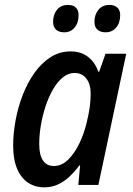

<svg xmlns="http://www.w3.org/2000/svg" viewBox="-20 -762 548 791"><path d="M162.1 9.8Q124.5 9.8 95.7 -9.3Q66.9 -28.3 50.5 -66.7Q34.2 -105 34.2 -162.1Q34.2 -212.4 44.2 -266.4Q54.2 -320.3 73.7 -370.8Q93.3 -421.4 122.1 -461.9Q150.9 -502.4 188.2 -526.4Q225.6 -550.3 271.5 -550.3Q300.3 -550.3 322.3 -540Q344.2 -529.8 360.1 -511.2Q376 -492.7 384.8 -466.8H388.7L414.6 -540.5H500L385.3 0H302.7L310.1 -80.6H307.1Q287.6 -54.7 265.9 -34.2Q244.1 -13.7 218.5 -2Q192.9 9.8 162.1 9.8ZM201.7 -78.1Q233.9 -78.1 260.5 -104Q287.1 -129.9 306.9 -171.1Q326.7 -212.4 337.4 -258.3Q346.2 -293.9 349.9 -322.3Q353.5 -350.6 353.5 -376.5Q353.5 -415 335.9 -438.2Q318.4 -461.4 286.6 -461.4Q261.2 -461.4 238.8 -443.1Q216.3 -424.8 198.5 -394Q180.7 -363.3 168 -325Q155.3 -286.6 148.4 -246.1Q141.6 -205.6 141.6 -168.9Q141.6 -123.5 157 -100.8Q172.4 -78.1 201.7 -78.1ZM415 -628.9Q394 -628.9 381.6 -639.6Q369.1 -650.4 369.1 -672.4Q369.1 -701.2 385.3 -721.4Q401.4 -741.7 431.2 -741.7Q451.2 -741.7 463.1 -731.2Q475.1 -720.7 475.1 -699.2Q475.1 -668 458.5 -648.4Q441.9 -628.9 415 -628.9ZM244.6 -628.9Q223.6 -628.9 211.2 -639.6Q198.7 -650.4 198.7 -672.4Q198.7 -701.2 214.6 -721.4Q230.5 -741.7 260.3 -741.7Q273.9 -741.7 283.4 -737.1Q293 -732.4 298.3 -723.1Q303.7 -713.9 303.7 -699.2Q303.7 -668 287.4 -648.4Q271 -628.9 244.6 -628.9Z"/></svg>

Font: Open Sans SemiCondensed SemiBold
Style: Italic
Weight: 600
Width: 4
Italic angle: -12°
Designer: Monotype Design Team
Foundry: Monotype Imaging Inc.
Version: Version 3.000